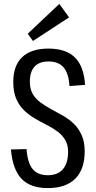

<svg xmlns="http://www.w3.org/2000/svg" viewBox="-20 -957 492 984"><path d="M225 7Q136 7 90.5 -40.5Q45 -88 36 -191L116 -193Q121 -123 147 -91Q173 -59 225 -59Q276 -59 302.5 -90Q329 -121 329 -179Q329 -216 313.5 -241Q298 -266 273.5 -284Q249 -302 219 -317Q189 -332 158.5 -350Q128 -368 103 -392Q78 -416 63 -451Q48 -486 48 -537Q48 -621 94 -664.5Q140 -708 228 -708Q318 -708 364 -662.5Q410 -617 416 -522L336 -516Q332 -581 306 -611.5Q280 -642 229 -642Q181 -642 157 -615.5Q133 -589 133 -538Q133 -500 148 -475Q163 -450 188 -431.5Q213 -413 243 -397Q273 -381 303 -364Q333 -347 358 -323Q383 -299 398.5 -264.5Q414 -230 414 -181Q414 -89 365.5 -41Q317 7 225 7ZM334 -868 149 -747 122 -784 284 -937Z"/></svg>

Font: Pathway Extreme Condensed
Style: Regular
Weight: 400
Width: 3
Version: Version 1.001;gftools[0.9.26]